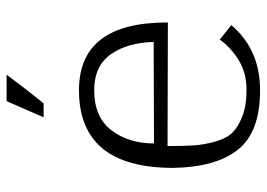

<svg xmlns="http://www.w3.org/2000/svg" viewBox="-133 -658 807 581"><g transform="rotate(-90 270.5 -367.5)"><path d="M127 -305 434 -306Q432 -386 396.5 -436Q361 -486 288 -486Q207 -486 167 -434Q127 -382 127 -305ZM288 -25Q342 -25 381 -50Q420 -75 441 -106L485 -71Q411 16 288 16Q161 16 108 -51Q55 -118 53 -247Q53 -532 288 -532Q494 -532 493 -263L119 -264Q119 -215 121 -184.5Q123 -154 132.5 -120Q142 -86 159.5 -68Q177 -50 209.5 -37.5Q242 -25 288 -25ZM255 -751H335Q276 -672 248 -639H206Q208 -644 255 -751Z"/></g></svg>

Font: Afta serif
Style: Regular
Weight: 400
Designer: parq.ink
Foundry: Oriol Esparraguera Font
Version: Version 1.000